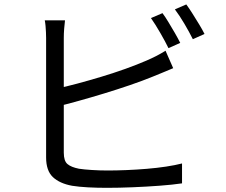

<svg xmlns="http://www.w3.org/2000/svg" viewBox="-20 -844 1040 884"><path d="M728.1 -783.5Q741.1 -766.1 755.9 -741.5Q770.8 -717 785.2 -692Q799.6 -667 809.8 -646.5L755.7 -622.4Q740.9 -652.8 717.9 -692.6Q695 -732.4 675 -760.8ZM837.7 -823.6Q851.3 -805.2 866.9 -780.3Q882.6 -755.4 897.5 -730.9Q912.4 -706.4 921.6 -687.6L867.9 -663.5Q851.6 -696.3 829 -734.6Q806.4 -772.8 785.2 -800.8ZM279.3 -750.4Q277.1 -732.7 275.4 -711.4Q273.7 -690.1 273.7 -669.4Q273.7 -656.4 273.7 -617.6Q273.7 -578.8 273.7 -525.2Q273.7 -471.6 273.7 -412.3Q273.7 -353 273.7 -298Q273.7 -243 273.7 -201.3Q273.7 -159.6 273.7 -141.2Q273.7 -103 290.6 -88.7Q307.4 -74.3 343.7 -67.1Q367.5 -63.5 403.5 -61.3Q439.4 -59 475.9 -59Q515.5 -59 562 -60.9Q608.5 -62.8 655.5 -66.7Q702.6 -70.6 744.9 -77Q787.1 -83.4 818.1 -91.4V0.2Q775.2 6.6 714.8 11.1Q654.3 15.6 590.6 18.2Q526.8 20.8 472 20.8Q427.7 20.8 385.3 18.6Q343 16.3 311.8 11.3Q254.4 0.7 223.3 -28.8Q192.3 -58.3 192.3 -119.2Q192.3 -143.5 192.3 -189Q192.3 -234.5 192.3 -292.4Q192.3 -350.3 192.3 -410.5Q192.3 -470.7 192.3 -524.6Q192.3 -578.6 192.3 -617.3Q192.3 -656 192.3 -669.4Q192.3 -681.6 191.6 -695.8Q190.9 -710 189.7 -724.4Q188.5 -738.9 186.1 -750.4ZM236.9 -435Q282 -444.7 336.3 -459.2Q390.6 -473.7 447.5 -490.9Q504.3 -508 557.6 -527.1Q610.9 -546.2 654 -564.9Q676.9 -574.7 698.9 -585.9Q720.9 -597.2 742.1 -610.5L777.4 -530.1Q756 -521.3 730.5 -510.5Q704.9 -499.6 682.6 -490.9Q635.9 -471.8 578.3 -452.1Q520.7 -432.4 459.7 -413.8Q398.7 -395.2 341.3 -379.3Q284 -363.4 237.3 -352Z"/></svg>

Font: Noto Sans KR Thin
Style: Regular
Weight: 100
Designer: Ryoko NISHIZUKA 西塚涼子 (kana, bopomofo & ideographs); Paul D. Hunt (Latin, Greek & Cyrillic); Sandoll Communications 산돌커뮤니
Foundry: Adobe
Version: Version 2.004-H2;hotconv 1.0.118;makeotfexe 2.5.65603